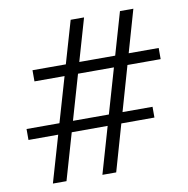

<svg xmlns="http://www.w3.org/2000/svg" viewBox="-84 -850 912 932"><g transform="rotate(-10 372.0 -384.0)"><path d="M391 -768 169 0H102L325 -768ZM634 -768 414 0H346L568 -768ZM722 -559V-504H100V-559ZM643 -283V-230L22 -229V-283Z"/></g></svg>

Font: Yaldevi ExtraLight
Style: Regular
Weight: 400
Version: Version 1.100